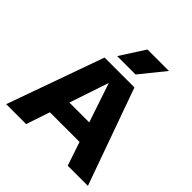

<svg xmlns="http://www.w3.org/2000/svg" viewBox="-211 -959 1114 1114"><g transform="rotate(45 346.0 -402.0)"><path d="M11 0 223.5 -595H468.5L681.5 0H516L337 -532H353L174.5 0ZM181.5 -146 219 -266H472.5L509.5 -146ZM269 -652.5 366.5 -804H542.5L420 -652.5Z"/></g></svg>

Font: Encode Sans SC SemiExpanded
Style: Bold
Weight: 700
Width: 6
Designer: Multiple Designers
Foundry: Impallari Type
Version: Version 3.002